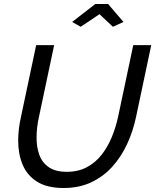

<svg xmlns="http://www.w3.org/2000/svg" viewBox="-20 -936 777 961"><path d="M298 5Q215 5 165 -27Q115 -59 93 -112.5Q71 -166 71 -232Q71 -261 74.5 -290.5Q78 -320 85 -351L161 -710H251L175 -351Q169 -324 166 -298Q163 -272 163 -247Q163 -199 177 -160.5Q191 -122 224.5 -99Q258 -76 314 -76Q372 -76 415.5 -99.5Q459 -123 489.5 -162.5Q520 -202 540 -251Q560 -300 571 -351L647 -710H737L661 -351Q646 -279 616 -214.5Q586 -150 541.5 -101Q497 -52 436.5 -23.5Q376 5 298 5ZM341 -826 457 -916H521L598 -826L545 -802L478 -865L384 -802Z"/></svg>

Font: Raleway Thin Medium
Style: Italic
Weight: 500
Italic angle: -12°
Version: Version 4.026